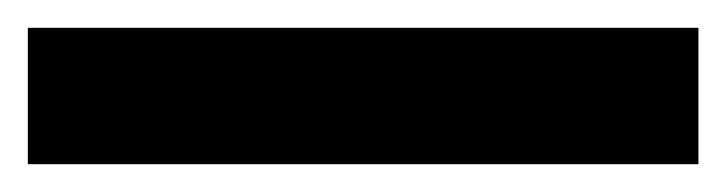

<svg xmlns="http://www.w3.org/2000/svg" viewBox="-22 55 522 138"><path d="M480 173H-2V75H480Z"/></svg>

Font: Noto Sans Lao UI
Style: Regular
Weight: 400
Designer: Monotype Design Team
Foundry: Monotype Imaging Inc.
Version: Version 2.000